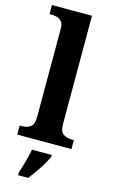

<svg xmlns="http://www.w3.org/2000/svg" viewBox="-145 -813 643 1088"><g transform="rotate(15 176.0 -269.5)"><path d="M17 0V-53H29Q59 -53 79.5 -67Q100 -81 100 -124V-646Q100 -673 88 -686Q76 -699 59.5 -703Q43 -707 29 -707H17V-760H252V-124Q252 -81 272.5 -67Q293 -53 323 -53H335V0ZM81 208Q90 178 102 136Q114 94 120 61H236V71Q227 92 211 119Q195 146 176 172.5Q157 199 141 221H81Z"/></g></svg>

Font: Noto Serif Myanmar
Style: Bold
Weight: 700
Designer: Ben Mitchell and the Monotype Design Team
Foundry: Monotype Imaging Inc.
Version: Version 2.106; ttfautohint (v1.8.4.7-5d5b)